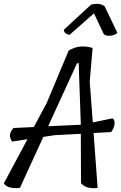

<svg xmlns="http://www.w3.org/2000/svg" viewBox="-31 -972 627 993"><path d="M449 -339 551 -360Q563 -352 561.5 -331.5Q560 -311 544 -289L453 -284L474 0Q413 7 388 -25L387 -280L253 -273L193 -264L72 0Q7 6 -11 -24L111 -252L32 -240Q6 -274 39 -310L144 -315L210 -438L324 -710Q379 -745 448 -724L433 -550ZM218 -319 387 -327 376 -646 367 -644ZM455 -903 329 -792Q301 -796 299 -818L440 -948Q484 -959 510 -940L576 -802Q560 -788 538 -787Q516 -786 506 -795Z"/></svg>

Font: Tillana
Style: Regular
Weight: 400
Designer: Lipi Raval (Devanagari, Latin), Jonny Pinhorn (Latin)
Foundry: Indian Type Foundry
Version: Version 2.002;PS 1.0;hotconv 1.0.79;makeotf.lib2.5.61930; tt